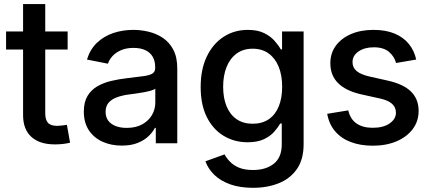

<svg xmlns="http://www.w3.org/2000/svg" viewBox="-20 -691 2082 926"><path d="M306.2 -539.1V-452.1H9.3V-539.1ZM91.3 -671.4H198.2V-145Q198.2 -113.3 211.4 -98.6Q224.6 -84 256.3 -84Q265.6 -84 279.3 -85.7Q293 -87.4 302.7 -88.9L317.9 -2.9Q301.3 1.5 282.2 3.4Q263.2 5.4 244.6 5.4Q170.9 5.4 131.1 -31Q91.3 -67.4 91.3 -135.3Z M567.4 11.2Q515.6 11.2 474.1 -7.6Q432.6 -26.4 408.4 -63Q384.3 -99.6 384.3 -152.8Q384.3 -198.7 402.1 -228.3Q419.9 -257.8 449.7 -274.9Q479.5 -292 516.8 -300.8Q554.2 -309.6 593.3 -314Q641.6 -319.8 671.1 -323.7Q700.7 -327.6 714.6 -335.9Q728.5 -344.2 728.5 -363.3V-366.2Q728.5 -396 716.8 -416.7Q705.1 -437.5 681.6 -448.7Q658.2 -460 624 -460Q589.4 -460 564 -449Q538.6 -438 522.7 -420.7Q506.8 -403.3 500.5 -383.8L399.4 -403.8Q414.6 -453.1 447.5 -484.6Q480.5 -516.1 525.9 -531.5Q571.3 -546.9 623 -546.9Q659.2 -546.9 696.5 -538.1Q733.9 -529.3 765.4 -508.3Q796.9 -487.3 815.9 -451.2Q835 -415 835 -360.4V0H731.4V-74.2H727.1Q716.3 -53.2 695.8 -33.7Q675.3 -14.2 643.6 -1.5Q611.8 11.2 567.4 11.2ZM590.8 -74.2Q635.3 -74.2 666 -91.3Q696.8 -108.4 712.9 -136.2Q729 -164.1 729 -195.8V-263.7Q723.6 -258.3 708 -253.9Q692.4 -249.5 672.4 -245.8Q652.3 -242.2 632.8 -239.5Q613.3 -236.8 598.6 -234.9Q569.3 -231 544.2 -221.9Q519 -212.9 504.2 -196Q489.3 -179.2 489.3 -151.4Q489.3 -126 502.2 -108.9Q515.1 -91.8 538.1 -83Q561 -74.2 590.8 -74.2Z M1200.7 214.8Q1137.2 214.8 1090.6 198.2Q1043.9 181.6 1013.9 152.6Q983.9 123.5 970.7 86.9L1063 53.7Q1072.3 71.3 1088.9 88.6Q1105.5 106 1132.3 117.4Q1159.2 128.9 1200.2 128.9Q1262.7 128.9 1300.8 98.4Q1338.9 67.9 1338.9 5.4V-95.2H1331.5Q1319.8 -74.7 1301 -54Q1282.2 -33.2 1251.5 -19Q1220.7 -4.9 1174.3 -4.9Q1109.9 -4.9 1058.3 -36.1Q1006.8 -67.4 977.3 -126.7Q947.8 -186 947.8 -271.5Q947.8 -356.4 977.3 -418.2Q1006.8 -480 1058.3 -513.4Q1109.9 -546.9 1175.3 -546.9Q1222.2 -546.9 1253.2 -531.7Q1284.2 -516.6 1303.7 -494.6Q1323.2 -472.7 1334.5 -452.6H1340.3V-539.1H1444.3V4.9Q1444.3 77.6 1412.1 124Q1379.9 170.4 1324.7 192.6Q1269.5 214.8 1200.7 214.8ZM1198.7 -94.2Q1244.1 -94.2 1275.9 -115.7Q1307.6 -137.2 1324.2 -177.2Q1340.8 -217.3 1340.8 -272.9Q1340.8 -327.6 1324.2 -368.7Q1307.6 -409.7 1275.9 -432.9Q1244.1 -456.1 1198.7 -456.1Q1152.8 -456.1 1120.8 -432.4Q1088.9 -408.7 1072.5 -367.4Q1056.2 -326.2 1056.2 -272.9Q1056.2 -218.3 1072.8 -178.2Q1089.4 -138.2 1121.1 -116.2Q1152.8 -94.2 1198.7 -94.2Z M1777.8 11.7Q1718.3 11.7 1671.9 -5.9Q1625.5 -23.4 1596.2 -57.9Q1566.9 -92.3 1558.1 -142.1L1659.7 -158.7Q1669.4 -116.2 1699.5 -95.5Q1729.5 -74.7 1777.8 -74.7Q1829.1 -74.7 1859.4 -95.9Q1889.6 -117.2 1889.6 -147.5Q1889.6 -173.8 1870.4 -190.7Q1851.1 -207.5 1813.5 -215.8L1722.7 -235.8Q1647.5 -252.9 1610.4 -290.3Q1573.2 -327.6 1573.2 -386.2Q1573.2 -434.6 1599.9 -470.7Q1626.5 -506.8 1673.3 -526.9Q1720.2 -546.9 1781.2 -546.9Q1840.3 -546.9 1883.1 -529.1Q1925.8 -511.2 1951.9 -479Q1978 -446.8 1987.3 -403.8L1890.1 -387.2Q1882.3 -418 1856.4 -440.4Q1830.6 -462.9 1782.7 -462.9Q1738.3 -462.9 1709.2 -442.9Q1680.2 -422.9 1680.2 -391.6Q1680.2 -364.7 1700.2 -348.1Q1720.2 -331.5 1762.7 -321.8L1850.1 -302.2Q1926.3 -285.2 1962.6 -249Q1999 -212.9 1999 -155.8Q1999 -106.4 1970.7 -68.6Q1942.4 -30.8 1892.6 -9.5Q1842.8 11.7 1777.8 11.7Z"/></svg>

Font: Inter 18pt Medium
Style: Regular
Weight: 500
Designer: Rasmus Andersson
Foundry: rsms
Version: Version 4.001;git-66647c0bb